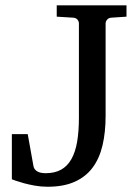

<svg xmlns="http://www.w3.org/2000/svg" viewBox="-20 -691 525 727"><path d="M400.9 -624Q390.6 -623 385.3 -616.2Q379.9 -609.4 379.9 -602.1V-252.9Q379.9 -190.4 368.2 -140.6Q356.4 -90.8 330.6 -56.2Q304.7 -21.5 262.7 -2.7Q220.7 16.1 160.2 16.1Q135.7 16.1 112.3 12Q88.9 7.8 70.3 2.7Q51.8 -2.4 39.3 -6.8Q26.9 -11.2 24.9 -12.2V-183.1H85L106.9 -61Q108.4 -53.7 113 -48.6Q117.7 -43.5 124 -40.5Q130.4 -37.6 137.9 -36.4Q145.5 -35.2 152.8 -35.2Q187 -35.2 210.9 -48.3Q234.9 -61.5 250 -87.9Q265.1 -114.3 272 -153.8Q278.8 -193.4 278.8 -246.1V-602.1Q278.8 -609.4 273.7 -616.2Q268.6 -623 257.8 -624L194.8 -627.9V-670.9H459V-627.9Z"/></svg>

Font: Charis SIL APac
Style: Regular
Weight: 400
Foundry: SIL International
Version: Version 5.000